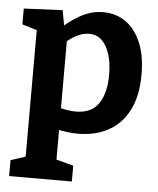

<svg xmlns="http://www.w3.org/2000/svg" viewBox="-54 -593 717 869"><g transform="rotate(5 304.0 -158.0)"><path d="M20 230V158L105 130L87 154V-453L103 -434L20 -459V-531L196 -539L212 -452L196 -460Q243 -502 287.5 -524Q332 -546 380 -546Q438 -546 482 -515.5Q526 -485 551.5 -425.5Q577 -366 577 -280Q577 -183 544 -118Q511 -53 451.5 -20.5Q392 12 313 12Q289 12 263 8.5Q237 5 209 -1L227 -17V154L212 133L305 158V230ZM295 -87Q366 -87 398.5 -135Q431 -183 431 -266Q431 -321 418 -360.5Q405 -400 382 -421.5Q359 -443 325 -443Q299 -443 270 -429Q241 -415 210 -386L227 -423V-74L210 -101Q257 -87 295 -87Z"/></g></svg>

Font: Bitter Thin
Style: Bold
Weight: 700
Version: Version 3.021